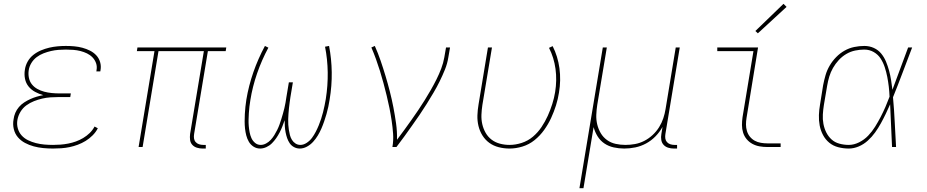

<svg xmlns="http://www.w3.org/2000/svg" viewBox="-20 -768 4840 1003"><path d="M257 8Q231 8 205.5 5.5Q180 3 156 -3.5Q132 -10 110.5 -21.5Q89 -33 73.5 -51Q58 -69 52 -94Q46 -119 51 -145Q53 -162 60 -178.5Q67 -195 79 -209Q91 -223 106.5 -233Q122 -243 138.5 -250.5Q155 -258 172 -263Q189 -268 206 -271Q184 -277 163.5 -288Q143 -299 129 -316.5Q115 -334 110.5 -357Q106 -380 110 -404Q113 -426 124.5 -446.5Q136 -467 154.5 -481.5Q173 -496 194.5 -505Q216 -514 237.5 -519Q259 -524 281 -526Q303 -528 324 -528Q347 -528 368.5 -526Q390 -524 410.5 -518.5Q431 -513 450 -503.5Q469 -494 483 -479Q497 -464 503 -443.5Q509 -423 505 -401Q505 -400 504.5 -398.5Q504 -397 504 -395H483Q484 -396 484 -397.5Q484 -399 484 -400Q488 -420 482 -437.5Q476 -455 463.5 -468Q451 -481 434.5 -489Q418 -497 400 -501.5Q382 -506 363 -507.5Q344 -509 324 -509Q305 -509 285.5 -507.5Q266 -506 246.5 -501.5Q227 -497 207.5 -489.5Q188 -482 171.5 -469.5Q155 -457 144 -439Q133 -421 130 -401Q127 -381 131 -361.5Q135 -342 146.5 -327.5Q158 -313 175 -303.5Q192 -294 211 -289Q230 -284 250 -282Q270 -280 290 -280H350L347 -261H287Q265 -261 243.5 -259.5Q222 -258 200.5 -253Q179 -248 157.5 -239.5Q136 -231 117.5 -217.5Q99 -204 87 -184Q75 -164 71 -142Q67 -119 73 -97.5Q79 -76 93 -60.5Q107 -45 126.5 -35.5Q146 -26 167.5 -20.5Q189 -15 211.5 -13Q234 -11 257 -11Q276 -11 296 -12.5Q316 -14 336.5 -18Q357 -22 376.5 -29Q396 -36 414.5 -47Q433 -58 448.5 -73Q464 -88 474 -107L491 -98Q481 -78 464 -61Q447 -44 427.5 -32Q408 -20 386.5 -12Q365 -4 343.5 0.5Q322 5 300 6.5Q278 8 257 8Z M1038 8Q1023 8 1008.5 3.5Q994 -1 984.5 -11.5Q975 -22 973 -37Q971 -52 973 -68L1045 -501H808L725 0H704L787 -501H695L698 -520H1162L1159 -501H1066L994 -68Q992 -56 993.5 -45Q995 -34 1002 -26Q1009 -18 1019.5 -14.5Q1030 -11 1042 -11H1055V8Z M1546 8Q1546 8 1546 8Q1546 8 1546 8Q1530 8 1516 0.5Q1502 -7 1493.5 -19.5Q1485 -32 1480 -46.5Q1475 -61 1472 -76.5Q1469 -92 1468 -107.5Q1467 -123 1467 -140Q1461 -123 1455 -107.5Q1449 -92 1441 -76.5Q1433 -61 1423 -46.5Q1413 -32 1400.5 -19.5Q1388 -7 1371.5 0.5Q1355 8 1339 8Q1339 8 1339 8Q1339 8 1339 8Q1320 8 1304.5 -2Q1289 -12 1280 -27.5Q1271 -43 1266.5 -60.5Q1262 -78 1260 -96.5Q1258 -115 1258 -134Q1258 -153 1259 -172Q1260 -191 1262 -210Q1264 -229 1267 -248Q1279 -320 1303.5 -390.5Q1328 -461 1364 -528L1382 -519Q1347 -454 1323 -384.5Q1299 -315 1288 -246Q1285 -228 1283 -211Q1281 -194 1280 -177Q1279 -160 1278.5 -143Q1278 -126 1279.5 -109.5Q1281 -93 1284 -77Q1287 -61 1293.5 -46.5Q1300 -32 1312.5 -21.5Q1325 -11 1342 -11Q1356 -11 1370 -18.5Q1384 -26 1394.5 -37.5Q1405 -49 1413 -62Q1421 -75 1428 -89Q1435 -103 1440 -117Q1445 -131 1449.5 -145.5Q1454 -160 1458 -174Q1462 -188 1465.5 -202.5Q1469 -217 1471.5 -231.5Q1474 -246 1476 -260L1489 -338H1510L1497 -260Q1495 -246 1493 -231.5Q1491 -217 1489.5 -202.5Q1488 -188 1487 -174Q1486 -160 1485.5 -145.5Q1485 -131 1486 -117Q1487 -103 1489 -89.5Q1491 -76 1494.5 -62.5Q1498 -49 1505 -37.5Q1512 -26 1523.5 -18.5Q1535 -11 1549 -11Q1566 -11 1582.5 -22Q1599 -33 1610 -48Q1621 -63 1629.5 -79.5Q1638 -96 1645 -113Q1652 -130 1657.5 -147Q1663 -164 1667.5 -181.5Q1672 -199 1675.5 -216.5Q1679 -234 1682 -251Q1693 -321 1692 -390Q1691 -459 1678 -524L1699 -528Q1712 -461 1713 -390.5Q1714 -320 1702 -248Q1699 -229 1695 -210Q1691 -191 1685.5 -172Q1680 -153 1673.5 -134Q1667 -115 1659 -96.5Q1651 -78 1640.5 -60.5Q1630 -43 1616 -27.5Q1602 -12 1583.5 -2Q1565 8 1546 8Z M2030 0Q2036 -35 2033.5 -69.5Q2031 -104 2026 -137.5Q2021 -171 2014.5 -203.5Q2008 -236 2000 -268.5Q1992 -301 1983.5 -333Q1975 -365 1965 -397Q1955 -429 1944 -459.5Q1933 -490 1920 -520L1938 -528Q1955 -490 1968.5 -450.5Q1982 -411 1994 -371Q2006 -331 2016.5 -290Q2027 -249 2035 -207.5Q2043 -166 2049 -123.5Q2055 -81 2054 -38Q2073 -63 2091.5 -88.5Q2110 -114 2128.5 -140Q2147 -166 2164.5 -192Q2182 -218 2198.5 -244.5Q2215 -271 2230.5 -298Q2246 -325 2260 -353Q2274 -381 2285 -410Q2296 -439 2301 -468L2310 -520H2331L2322 -468Q2317 -436 2304.5 -405Q2292 -374 2277 -343.5Q2262 -313 2244.5 -283.5Q2227 -254 2209 -225Q2191 -196 2171.5 -167.5Q2152 -139 2132 -111Q2112 -83 2092 -55Q2072 -27 2051 0Z M2642 8Q2613 8 2585.5 1Q2558 -6 2536.5 -21.5Q2515 -37 2500.5 -60Q2486 -83 2479.5 -110Q2473 -137 2474 -165.5Q2475 -194 2480 -223L2529 -520H2550L2500 -220Q2496 -194 2495 -168.5Q2494 -143 2499.5 -119Q2505 -95 2517 -74Q2529 -53 2548 -38.5Q2567 -24 2591.5 -17.5Q2616 -11 2642 -11Q2673 -11 2705.5 -21.5Q2738 -32 2764 -54Q2790 -76 2809 -104.5Q2828 -133 2841.5 -163Q2855 -193 2865 -224.5Q2875 -256 2880 -287Q2890 -349 2882 -408Q2874 -467 2848 -518L2867 -527Q2894 -474 2902.5 -411.5Q2911 -349 2900 -284Q2895 -251 2884.5 -217.5Q2874 -184 2859 -151.5Q2844 -119 2822.5 -89Q2801 -59 2772.5 -36Q2744 -13 2709.5 -2.5Q2675 8 2642 8Z M3007 215 3129 -520H3150L3100 -220Q3096 -194 3095 -168Q3094 -142 3100 -117.5Q3106 -93 3118.5 -72Q3131 -51 3151 -36.5Q3171 -22 3196 -16.5Q3221 -11 3247 -11Q3272 -11 3297 -15.5Q3322 -20 3345.5 -32Q3369 -44 3389 -62.5Q3409 -81 3423 -103.5Q3437 -126 3445 -150Q3453 -174 3457 -199L3510 -520H3531L3456 -68Q3454 -56 3455.5 -45Q3457 -34 3464 -26Q3471 -18 3481.5 -14.5Q3492 -11 3503 -11H3517V8H3500Q3485 8 3470.5 3.5Q3456 -1 3446.5 -11.5Q3437 -22 3434.5 -37Q3432 -52 3435 -68L3441 -105Q3426 -78 3404 -55.5Q3382 -33 3355 -18.5Q3328 -4 3299 2Q3270 8 3241 8Q3213 8 3186 2Q3159 -4 3137.5 -18.5Q3116 -33 3102 -55.5Q3088 -78 3081 -104L3028 215Z M3989 0Q3968 0 3948 -3.5Q3928 -7 3910.5 -16.5Q3893 -26 3880.5 -41Q3868 -56 3862 -75Q3856 -94 3856 -114.5Q3856 -135 3859 -156L3916 -501H3727V-520H3940L3880 -153Q3877 -135 3877 -117.5Q3877 -100 3882 -83.5Q3887 -67 3897.5 -54Q3908 -41 3922.5 -33Q3937 -25 3954.5 -22Q3972 -19 3989 -19H4058V0ZM3939 -594 3926 -606 4073 -748 4089 -732Z M4414 8Q4386 8 4359 1Q4332 -6 4312 -22.5Q4292 -39 4279.5 -62.5Q4267 -86 4262 -112.5Q4257 -139 4258 -167Q4259 -195 4264 -223L4280 -323Q4285 -349 4292.5 -375Q4300 -401 4314 -425Q4328 -449 4348 -469.5Q4368 -490 4392 -503.5Q4416 -517 4442.5 -522.5Q4469 -528 4495 -528Q4522 -528 4545 -517.5Q4568 -507 4583.5 -488Q4599 -469 4608.5 -446Q4618 -423 4624.5 -399Q4631 -375 4635 -349.5Q4639 -324 4642 -299Q4663 -354 4683 -409.5Q4703 -465 4724 -520H4745Q4720 -455 4695.5 -389.5Q4671 -324 4645 -260Q4651 -195 4654 -130Q4657 -65 4661 0H4640Q4637 -56 4635 -111.5Q4633 -167 4630 -223Q4619 -198 4607 -173Q4595 -148 4581.5 -123.5Q4568 -99 4551.5 -76Q4535 -53 4513.5 -33.5Q4492 -14 4466 -3Q4440 8 4414 8ZM4414 -11Q4441 -11 4468 -24.5Q4495 -38 4515.5 -59.5Q4536 -81 4551.5 -106Q4567 -131 4580.5 -157Q4594 -183 4605.5 -209.5Q4617 -236 4627 -263Q4626 -289 4623 -315Q4620 -341 4615 -366.5Q4610 -392 4602 -416.5Q4594 -441 4580.5 -462Q4567 -483 4544.5 -496Q4522 -509 4495 -509Q4472 -509 4447.5 -504Q4423 -499 4401 -486Q4379 -473 4361.5 -454Q4344 -435 4331.5 -413Q4319 -391 4312 -367.5Q4305 -344 4301 -320L4284 -220Q4280 -195 4278.5 -170Q4277 -145 4281.5 -121Q4286 -97 4296.5 -76Q4307 -55 4324 -39.5Q4341 -24 4365 -17.5Q4389 -11 4414 -11Z"/></svg>

Font: Iosevka SS04 Thin Extended
Style: Italic
Weight: 100
Width: 7
Italic angle: -9°
Monospace: yes
Designer: Belleve Invis
Foundry: Belleve Invis
Version: Version 19.0.0; ttfautohint (v1.8.4)